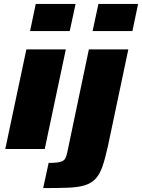

<svg xmlns="http://www.w3.org/2000/svg" viewBox="-20 -763 727 983"><path d="M134 -604 163 -743H367L337 -604ZM7 0 115 -510H317L209 0ZM454 -604 484 -743H687L658 -604ZM201 200 229 71Q272 71 290 65.5Q308 60 314 48.5Q320 37 324 19L435 -510H637L533 -17Q519 47 505 88Q491 129 469.5 152Q448 175 414.5 185.5Q381 196 329 198Q277 200 201 200Z"/></svg>

Font: Saira SemiExpanded ExtraBold
Style: Italic
Weight: 800
Width: 6
Italic angle: -12°
Designer: Hector Gatti with collaboration of the Omnibus-Type team
Foundry: Omnibus-Type
Version: Version 1.101